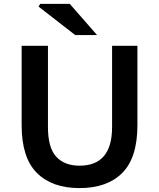

<svg xmlns="http://www.w3.org/2000/svg" viewBox="-20 -952 816 985"><path d="M91 -310V-717H226V-300Q226 -194 268.5 -148Q311 -102 388 -102Q555 -102 555 -300V-717H685V-310Q685 -143 607.5 -65Q530 13 388 13Q247 13 169 -65Q91 -143 91 -310ZM178 -918 186 -932H338L478 -772H366Z"/></svg>

Font: Nebula Sans Semibold
Style: Regular
Weight: 600
Designer: Paul D. Hunt for Adobe (as Source Sans)
Foundry: Nebula Entertainment & Broadcasting LLC
Version: Version 1.010